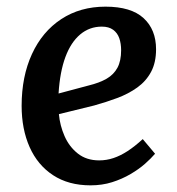

<svg xmlns="http://www.w3.org/2000/svg" viewBox="-20 -543 532 577"><path d="M297 -523Q374 -523 411.5 -488.5Q449 -454 449 -395Q449 -355 434 -327Q419 -299 392.5 -280Q366 -261 332.5 -248.5Q299 -236 263 -226L157 -200Q160 -166 174 -134Q188 -102 214 -81.5Q240 -61 278 -61Q300 -61 321 -68Q342 -75 363.5 -89Q385 -103 409 -125L446 -81Q434 -67 416 -51Q398 -35 372.5 -20Q347 -5 317 4.5Q287 14 252 14Q186 14 139.5 -16.5Q93 -47 69 -101Q45 -155 45 -225Q45 -313 76 -380.5Q107 -448 164 -485.5Q221 -523 297 -523ZM344 -392Q344 -412 338.5 -428Q333 -444 320 -453.5Q307 -463 286 -463Q249 -463 221 -439.5Q193 -416 176.5 -371.5Q160 -327 156 -262L246 -286Q279 -294 300.5 -306.5Q322 -319 333 -339.5Q344 -360 344 -392Z"/></svg>

Font: Literata Medium
Style: Italic
Weight: 500
Italic angle: -2°
Designer: Latin by Veronika Burian and Jose Scaglione. Greek by Irene Vlachou. Cyrillic by Vera Evstafieva
Foundry: TypeTogether
Version: Version 3.103;gftools[0.9.29]